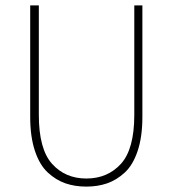

<svg xmlns="http://www.w3.org/2000/svg" viewBox="-20 -680 640 712"><path d="M92 -246V-660H124V-254Q124 -127 173 -72.5Q222 -18 300 -18Q379 -18 428.5 -72.5Q478 -127 478 -254V-660H508V-246Q508 -173 490.5 -120.5Q473 -68 442.5 -40Q412 -12 377 0Q342 12 300 12Q258 12 223 0Q188 -12 157.5 -40Q127 -68 109.5 -120.5Q92 -173 92 -246Z"/></svg>

Font: TypoPRO Source Code Pro
Style: Regular
Weight: 200
Monospace: yes
Designer: Paul D. Hunt, Teo Tuominen
Foundry: Adobe Systems Incorporated
Version: Version 2.010;PS 1.0;hotconv 1.0.84;makeotf.lib2.5.63406